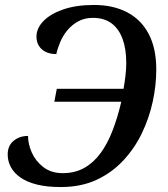

<svg xmlns="http://www.w3.org/2000/svg" viewBox="-20 -744 679 774"><path d="M225 10Q169 10 129 0Q89 -10 63 -28Q37 -46 24 -70Q11 -94 11 -121Q11 -157 35 -176.5Q59 -196 93 -196Q93 -164 108 -129.5Q123 -95 154.5 -70.5Q186 -46 233 -46Q282 -46 319.5 -67Q357 -88 385 -126Q413 -164 433.5 -217Q454 -270 469 -334H199L209 -386H478Q483 -413 486 -440.5Q489 -468 489 -490Q489 -547 474 -587.5Q459 -628 429.5 -650Q400 -672 354 -672Q321 -672 295.5 -658Q270 -644 252 -622.5Q234 -601 223 -575Q212 -549 207 -526Q183 -526 165 -534.5Q147 -543 137 -559Q127 -575 127 -596Q127 -630 155 -659Q183 -688 235 -706Q287 -724 359 -724Q436 -724 492.5 -694.5Q549 -665 579.5 -607Q610 -549 610 -464Q610 -400 595.5 -333.5Q581 -267 551.5 -206Q522 -145 476 -96Q430 -47 368 -18.5Q306 10 225 10Z"/></svg>

Font: ET Text
Style: Italic
Weight: 470
Italic angle: -12°
Designer: Monotype Design Team
Foundry: Monotype Imaging Inc.
Version: Version 2.009